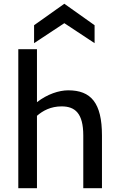

<svg xmlns="http://www.w3.org/2000/svg" viewBox="-20 -984 623 1004"><path d="M513.2 0V-275.4C513.2 -446.8 455.1 -511.7 336.9 -511.7C288.6 -511.7 227.1 -491.7 173.3 -449.7V-726.6H75.7V0H173.3V-378.4C204.1 -405.3 245.6 -427.7 302.2 -427.7C372.6 -427.7 415.5 -391.6 415.5 -275.4V0ZM316.4 -964.4 158.2 -852.1V-758.3L316.4 -862.8L474.6 -758.3V-852.1Z"/></svg>

Font: Inder
Style: Regular
Weight: 400
Designer: Irina Smirnova
Foundry: Irina Smirnova
Version: Version 1.001